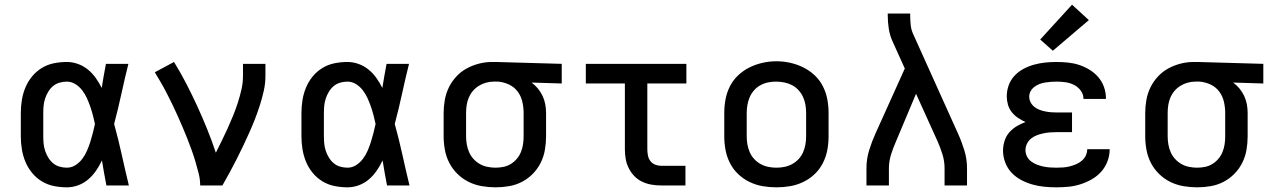

<svg xmlns="http://www.w3.org/2000/svg" viewBox="-20 -793 5440 821"><path d="M266 8Q238 8 210.5 2.5Q183 -3 159 -17.5Q135 -32 117 -54Q99 -76 88.5 -101.5Q78 -127 73.5 -154.5Q69 -182 69 -210V-310Q69 -338 73.5 -365.5Q78 -393 88.5 -418.5Q99 -444 117 -466Q135 -488 159 -502.5Q183 -517 210.5 -522.5Q238 -528 266 -528Q290 -528 313.5 -519.5Q337 -511 356 -495.5Q375 -480 389.5 -459.5Q404 -439 415 -417Q419 -443 423.5 -468.5Q428 -494 433 -520H529Q513 -456 499 -391.5Q485 -327 468 -263Q486 -198 500.5 -132Q515 -66 531 0H435Q430 -27 425 -53.5Q420 -80 416 -107Q405 -84 391 -63.5Q377 -43 358 -26.5Q339 -10 315 -1Q291 8 266 8ZM266 -76Q286 -76 303 -87Q320 -98 332 -114Q344 -130 352 -148.5Q360 -167 366 -186Q372 -205 377 -224.5Q382 -244 386 -263Q382 -282 377 -301Q372 -320 365.5 -338.5Q359 -357 351 -374.5Q343 -392 331 -407.5Q319 -423 302 -433.5Q285 -444 266 -444Q250 -444 234.5 -439.5Q219 -435 207 -425Q195 -415 186.5 -401Q178 -387 173 -372Q168 -357 166.5 -341.5Q165 -326 165 -310V-210Q165 -194 166.5 -178.5Q168 -163 173 -148Q178 -133 186.5 -119Q195 -105 207 -95Q219 -85 234.5 -80.5Q250 -76 266 -76Z M836 0Q836 -26 829.5 -51.5Q823 -77 815.5 -102.5Q808 -128 799 -152.5Q790 -177 780.5 -201.5Q771 -226 760.5 -250Q750 -274 739.5 -298Q729 -322 717.5 -345.5Q706 -369 694 -392.5Q682 -416 669 -438.5Q656 -461 642 -484L724 -528Q752 -483 776.5 -435.5Q801 -388 823.5 -339Q846 -290 866 -240.5Q886 -191 903 -140Q916 -166 929 -192.5Q942 -219 954 -245.5Q966 -272 977 -299Q988 -326 997 -354Q1006 -382 1012.5 -410.5Q1019 -439 1019 -468V-520H1115V-468Q1115 -436 1108 -405Q1101 -374 1091.5 -344Q1082 -314 1070.5 -284.5Q1059 -255 1046 -226Q1033 -197 1019.5 -168.5Q1006 -140 991.5 -111.5Q977 -83 962 -55.5Q947 -28 931 0Z M1466 8Q1438 8 1410.5 2.5Q1383 -3 1359 -17.5Q1335 -32 1317 -54Q1299 -76 1288.5 -101.5Q1278 -127 1273.5 -154.5Q1269 -182 1269 -210V-310Q1269 -338 1273.5 -365.5Q1278 -393 1288.5 -418.5Q1299 -444 1317 -466Q1335 -488 1359 -502.5Q1383 -517 1410.5 -522.5Q1438 -528 1466 -528Q1490 -528 1513.5 -519.5Q1537 -511 1556 -495.5Q1575 -480 1589.5 -459.5Q1604 -439 1615 -417Q1619 -443 1623.5 -468.5Q1628 -494 1633 -520H1729Q1713 -456 1699 -391.5Q1685 -327 1668 -263Q1686 -198 1700.5 -132Q1715 -66 1731 0H1635Q1630 -27 1625 -53.5Q1620 -80 1616 -107Q1605 -84 1591 -63.5Q1577 -43 1558 -26.5Q1539 -10 1515 -1Q1491 8 1466 8ZM1466 -76Q1486 -76 1503 -87Q1520 -98 1532 -114Q1544 -130 1552 -148.5Q1560 -167 1566 -186Q1572 -205 1577 -224.5Q1582 -244 1586 -263Q1582 -282 1577 -301Q1572 -320 1565.5 -338.5Q1559 -357 1551 -374.5Q1543 -392 1531 -407.5Q1519 -423 1502 -433.5Q1485 -444 1466 -444Q1450 -444 1434.5 -439.5Q1419 -435 1407 -425Q1395 -415 1386.5 -401Q1378 -387 1373 -372Q1368 -357 1366.5 -341.5Q1365 -326 1365 -310V-210Q1365 -194 1366.5 -178.5Q1368 -163 1373 -148Q1378 -133 1386.5 -119Q1395 -105 1407 -95Q1419 -85 1434.5 -80.5Q1450 -76 1466 -76Z M2099 8Q2070 8 2040.5 3Q2011 -2 1984.5 -15Q1958 -28 1936.5 -49Q1915 -70 1901.5 -96Q1888 -122 1882.5 -151.5Q1877 -181 1877 -210V-310Q1877 -338 1882 -366Q1887 -394 1899.5 -419.5Q1912 -445 1931.5 -466Q1951 -487 1976 -500.5Q2001 -514 2028.5 -521Q2056 -528 2084 -528Q2088 -528 2092 -528Q2096 -528 2100 -528L2382 -520V-436L2253 -440Q2268 -429 2280 -414.5Q2292 -400 2300 -383Q2308 -366 2311.5 -347.5Q2315 -329 2315 -310V-210Q2315 -181 2310 -152Q2305 -123 2292 -97Q2279 -71 2258.5 -50Q2238 -29 2212 -15.5Q2186 -2 2157 3Q2128 8 2099 8ZM2099 -76Q2116 -76 2133 -79.5Q2150 -83 2164.5 -92Q2179 -101 2190 -114Q2201 -127 2207.5 -143Q2214 -159 2216.5 -176Q2219 -193 2219 -210V-310Q2219 -334 2213.5 -358Q2208 -382 2193.5 -401.5Q2179 -421 2156.5 -431.5Q2134 -442 2110 -444H2100Q2098 -444 2096 -444Q2094 -444 2091 -444Q2075 -444 2058.5 -439.5Q2042 -435 2027.5 -426Q2013 -417 2002 -404Q1991 -391 1984.5 -375.5Q1978 -360 1975.5 -343.5Q1973 -327 1973 -310V-210Q1973 -193 1976 -175.5Q1979 -158 1986 -142Q1993 -126 2005 -113Q2017 -100 2032 -91.5Q2047 -83 2064.5 -79.5Q2082 -76 2099 -76Z M2807 0Q2786 0 2765.5 -3.5Q2745 -7 2726 -16Q2707 -25 2692.5 -40Q2678 -55 2668.5 -74Q2659 -93 2655.5 -113.5Q2652 -134 2652 -155V-436H2485V-520H2915V-436H2748V-155Q2748 -142 2750.5 -128.5Q2753 -115 2761 -104.5Q2769 -94 2781.5 -89Q2794 -84 2807 -84H2911V0Z M3300 8Q3270 8 3241 3Q3212 -2 3185 -15Q3158 -28 3136.5 -48.5Q3115 -69 3101.5 -95.5Q3088 -122 3082.5 -151Q3077 -180 3077 -210V-310Q3077 -340 3082.5 -369Q3088 -398 3101.5 -424.5Q3115 -451 3137 -471.5Q3159 -492 3185.5 -505Q3212 -518 3241 -524.5Q3270 -531 3300 -531Q3330 -531 3359 -524.5Q3388 -518 3414.5 -505Q3441 -492 3463 -471.5Q3485 -451 3498.5 -424.5Q3512 -398 3517.5 -369Q3523 -340 3523 -310V-210Q3523 -180 3517.5 -151Q3512 -122 3498.5 -95.5Q3485 -69 3463.5 -48.5Q3442 -28 3415 -15Q3388 -2 3359 3Q3330 8 3300 8ZM3300 -76Q3318 -76 3335 -79.5Q3352 -83 3367.5 -91.5Q3383 -100 3395 -113Q3407 -126 3414 -142Q3421 -158 3424 -175Q3427 -192 3427 -210V-310Q3427 -328 3424 -345.5Q3421 -363 3413.5 -379Q3406 -395 3394 -408Q3382 -421 3366.5 -429Q3351 -437 3333.5 -440.5Q3316 -444 3298 -444Q3281 -444 3264 -440.5Q3247 -437 3231.5 -428.5Q3216 -420 3204.5 -407Q3193 -394 3186 -378Q3179 -362 3176 -344.5Q3173 -327 3173 -310V-210Q3173 -192 3176 -175Q3179 -158 3186 -142Q3193 -126 3205 -113Q3217 -100 3232.5 -91.5Q3248 -83 3265 -79.5Q3282 -76 3300 -76Z M3685 0V-74Q3685 -113 3696.5 -150.5Q3708 -188 3724 -223L3849 -500L3797 -615Q3785 -641 3780.5 -670Q3776 -699 3776 -728V-735H3872V-728Q3872 -708 3874 -687.5Q3876 -667 3884 -649L4076 -223Q4092 -188 4103.5 -150.5Q4115 -113 4115 -74V0H4019V-74Q4019 -104 4010 -133Q4001 -162 3989 -189L3897 -392L3812 -190Q3806 -176 3800.5 -162Q3795 -148 3790.5 -133.5Q3786 -119 3783.5 -104Q3781 -89 3781 -74V0Z M4497 8Q4471 8 4445.5 5.5Q4420 3 4395 -4Q4370 -11 4346.5 -23.5Q4323 -36 4305.5 -54.5Q4288 -73 4278.5 -98Q4269 -123 4269 -149Q4269 -170 4275.5 -190.5Q4282 -211 4295.5 -226.5Q4309 -242 4327 -253Q4345 -264 4365 -271Q4348 -279 4333 -289Q4318 -299 4306.5 -313.5Q4295 -328 4290 -345.5Q4285 -363 4285 -381Q4285 -406 4293.5 -429Q4302 -452 4318.5 -469.5Q4335 -487 4356.5 -498.5Q4378 -510 4401.5 -516.5Q4425 -523 4449 -525.5Q4473 -528 4497 -528Q4522 -528 4546.5 -525.5Q4571 -523 4594 -515.5Q4617 -508 4638.5 -495Q4660 -482 4676 -463.5Q4692 -445 4700.5 -421.5Q4709 -398 4709 -373Q4709 -373 4709 -372Q4709 -371 4709 -370H4613Q4613 -371 4613 -371Q4613 -371 4613 -371Q4613 -390 4601 -406Q4589 -422 4571.5 -430.5Q4554 -439 4535 -441.5Q4516 -444 4497 -444Q4485 -444 4472.5 -443Q4460 -442 4448 -440Q4436 -438 4424.5 -433.5Q4413 -429 4403 -421.5Q4393 -414 4387 -403Q4381 -392 4381 -380Q4381 -380 4381 -380Q4381 -380 4381 -380Q4381 -367 4387 -355.5Q4393 -344 4403 -336Q4413 -328 4425 -323.5Q4437 -319 4449.5 -316.5Q4462 -314 4474.5 -313Q4487 -312 4500 -312H4564V-228H4500Q4486 -228 4471.5 -227Q4457 -226 4442.5 -223Q4428 -220 4414.5 -215Q4401 -210 4389.5 -201Q4378 -192 4371.5 -178.5Q4365 -165 4365 -151Q4365 -137 4371.5 -124Q4378 -111 4389.5 -102.5Q4401 -94 4414 -89Q4427 -84 4441 -81Q4455 -78 4469 -77Q4483 -76 4497 -76Q4512 -76 4526 -77Q4540 -78 4554 -81.5Q4568 -85 4581 -90.5Q4594 -96 4605 -105Q4616 -114 4622.5 -127Q4629 -140 4629 -155H4725Q4725 -154 4725 -154Q4725 -154 4725 -154Q4725 -128 4715.5 -103Q4706 -78 4688.5 -58.5Q4671 -39 4648 -26Q4625 -13 4600 -5Q4575 3 4549 5.5Q4523 8 4497 8ZM4482 -576 4428 -624 4564 -773 4636 -707Z M5099 8Q5070 8 5040.5 3Q5011 -2 4984.5 -15Q4958 -28 4936.5 -49Q4915 -70 4901.5 -96Q4888 -122 4882.5 -151.5Q4877 -181 4877 -210V-310Q4877 -338 4882 -366Q4887 -394 4899.5 -419.5Q4912 -445 4931.5 -466Q4951 -487 4976 -500.5Q5001 -514 5028.5 -521Q5056 -528 5084 -528Q5088 -528 5092 -528Q5096 -528 5100 -528L5382 -520V-436L5253 -440Q5268 -429 5280 -414.5Q5292 -400 5300 -383Q5308 -366 5311.5 -347.5Q5315 -329 5315 -310V-210Q5315 -181 5310 -152Q5305 -123 5292 -97Q5279 -71 5258.5 -50Q5238 -29 5212 -15.5Q5186 -2 5157 3Q5128 8 5099 8ZM5099 -76Q5116 -76 5133 -79.5Q5150 -83 5164.5 -92Q5179 -101 5190 -114Q5201 -127 5207.5 -143Q5214 -159 5216.5 -176Q5219 -193 5219 -210V-310Q5219 -334 5213.5 -358Q5208 -382 5193.5 -401.5Q5179 -421 5156.5 -431.5Q5134 -442 5110 -444H5100Q5098 -444 5096 -444Q5094 -444 5091 -444Q5075 -444 5058.5 -439.5Q5042 -435 5027.5 -426Q5013 -417 5002 -404Q4991 -391 4984.5 -375.5Q4978 -360 4975.5 -343.5Q4973 -327 4973 -310V-210Q4973 -193 4976 -175.5Q4979 -158 4986 -142Q4993 -126 5005 -113Q5017 -100 5032 -91.5Q5047 -83 5064.5 -79.5Q5082 -76 5099 -76Z"/></svg>

Font: Zed Mono Medium Extended
Style: Regular
Weight: 500
Width: 7
Monospace: yes
Designer: Belleve Invis
Foundry: Belleve Invis
Version: Version 1.0.0; ttfautohint (v1.8.4)